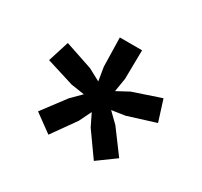

<svg xmlns="http://www.w3.org/2000/svg" viewBox="-106 -871 794 754"><g transform="rotate(30 291.0 -494.5)"><path d="M397 -423 475 -318 394 -259 318 -366 291 -421 264 -366 188 -259 107 -318 186 -423 229 -466 169 -475 44 -514 74 -609 199 -567 253 -538 243 -599 240 -730H341L339 -599L329 -538L383 -567L508 -609L538 -514L413 -475L353 -466Z"/></g></svg>

Font: Work Sans SemiBold
Style: Regular
Weight: 600
Designer: Wei Huang
Foundry: Wei Huang
Version: Version 1.500